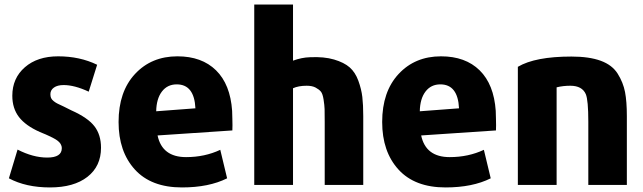

<svg xmlns="http://www.w3.org/2000/svg" viewBox="-20 -800 2820 842"><path d="M423 -152Q423 -71 363.5 -24.5Q304 22 199 22Q94 22 19 -18L57 -144Q125 -109 187 -109Q251 -109 251 -150Q251 -170 230.5 -184.5Q210 -199 155 -221Q92 -249 63 -287Q34 -325 34 -380Q34 -457 89 -505Q144 -553 235 -553Q330 -553 406 -516L369 -398Q307 -427 259 -427Q232 -427 216.5 -416Q201 -405 201 -387Q201 -377 204 -370Q207 -363 216 -356Q225 -349 232.5 -345.5Q240 -342 260 -332.5Q280 -323 293 -316Q365 -284 394 -246.5Q423 -209 423 -152Z M999 -228 671 -206Q691 -111 796 -111Q878 -111 946 -143L976 -18Q896 22 778 22Q643 22 571.5 -56.5Q500 -135 500 -265Q500 -398 572 -475.5Q644 -553 758 -553Q865 -553 927.5 -491.5Q990 -430 998 -314Q998 -308 999 -278.5Q1000 -249 999 -228ZM837 -325Q832 -430 755 -430Q714 -430 690 -398.5Q666 -367 665 -312Z M1573 11H1404V-265Q1404 -305 1403.5 -321.5Q1403 -338 1399 -363.5Q1395 -389 1387 -398.5Q1379 -408 1364 -416Q1349 -424 1325 -424Q1289 -424 1265 -413V11H1095V-780H1265V-534Q1303 -548 1339 -549Q1401 -552 1445 -539Q1489 -526 1513.5 -504.5Q1538 -483 1551.5 -446Q1565 -409 1569 -374.5Q1573 -340 1573 -291Z M2155 -228 1827 -206Q1847 -111 1952 -111Q2034 -111 2102 -143L2132 -18Q2052 22 1934 22Q1799 22 1727.5 -56.5Q1656 -135 1656 -265Q1656 -398 1728 -475.5Q1800 -553 1914 -553Q2021 -553 2083.5 -491.5Q2146 -430 2154 -314Q2154 -308 2155 -278.5Q2156 -249 2155 -228ZM1993 -325Q1988 -430 1911 -430Q1870 -430 1846 -398.5Q1822 -367 1821 -312Z M2729 11H2560V-266Q2560 -361 2549 -387Q2533 -424 2481 -424Q2449 -424 2421 -417V11H2251V-507Q2327 -552 2486 -552Q2564 -552 2614.5 -533.5Q2665 -515 2689 -476.5Q2713 -438 2721 -396.5Q2729 -355 2729 -291Z"/></svg>

Font: Repo
Style: ExtraBold
Weight: 800
Designer: Stefan Peev
Foundry: Context Ltd
Version: Version 001.000